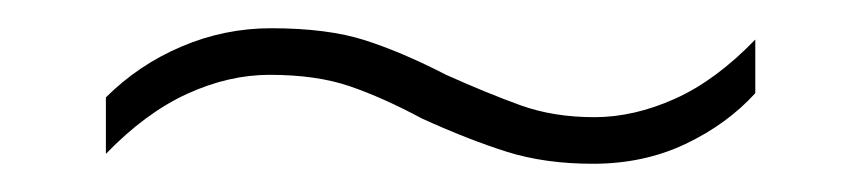

<svg xmlns="http://www.w3.org/2000/svg" viewBox="-20 -421 610 136"><path d="M279 -337Q251 -352 227.5 -360Q204 -368 171 -368Q142 -368 112.5 -354.5Q83 -341 55 -312V-352Q78 -375 108.5 -388Q139 -401 172 -401Q212 -401 238.5 -392.5Q265 -384 296 -368Q325 -355 348.5 -346.5Q372 -338 401 -338Q429 -338 458 -351Q487 -364 515 -393V-355Q495 -333 465.5 -319Q436 -305 400 -305Q366 -305 339 -313.5Q312 -322 279 -337Z"/></svg>

Font: Noto Sans Cham ExtraLight
Style: Regular
Weight: 250
Version: Version 2.002